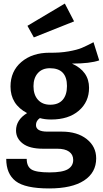

<svg xmlns="http://www.w3.org/2000/svg" viewBox="-20 -840 577 1078"><path d="M344 -820 396 -720 170 -630 134 -695ZM505 -603 537 -501Q486 -483 384 -483Q480 -440 480 -347Q480 -268 422.5 -218.5Q365 -169 267 -169Q231 -169 204 -177Q182 -162 182 -138Q182 -101 246 -101H327Q414 -101 467 -59Q520 -17 520 49Q520 129 452 173.5Q384 218 256 218Q121 218 68 177Q15 136 15 52H130Q130 94 156 111Q182 128 258 128Q331 128 361 110Q391 92 391 58Q391 28 368 11.5Q345 -5 301 -5H221Q146 -5 108 -34Q70 -63 70 -107Q70 -167 132 -205Q39 -254 39 -354Q39 -440 100 -492Q161 -544 258 -544Q317 -543 365 -551.5Q413 -560 439 -571Q465 -582 505 -603ZM260 -457Q217 -457 192.5 -429.5Q168 -402 168 -356Q168 -308 193 -280Q218 -252 262 -252Q308 -252 332 -279.5Q356 -307 356 -357Q356 -457 260 -457Z"/></svg>

Font: FiraGO Medium
Style: Regular
Weight: 500
Designer: bBox Type
Foundry: bBox Type GmbH
Version: Version 1.001;PS 001.001;hotconv 1.0.88;makeotf.lib2.5.64775